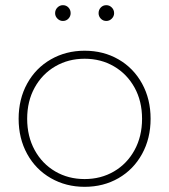

<svg xmlns="http://www.w3.org/2000/svg" viewBox="-20 -719 654 742"><path d="M52 -260Q52 -336 85 -396Q118 -456 176.5 -489.5Q235 -523 307 -523Q380 -523 438 -489.5Q496 -456 529 -396Q562 -336 562 -260Q562 -184 529 -124Q496 -64 438 -30.5Q380 3 307 3Q235 3 176.5 -30.5Q118 -64 85 -124Q52 -184 52 -260ZM529 -260Q529 -328 500 -380.5Q471 -433 420.5 -462.5Q370 -492 307 -492Q244 -492 193.5 -462.5Q143 -433 114 -380.5Q85 -328 85 -260Q85 -192 114 -139Q143 -86 193.5 -56.5Q244 -27 307 -27Q370 -27 420.5 -56.5Q471 -86 500 -139Q529 -192 529 -260ZM193 -668Q193 -681 202 -690Q211 -699 223 -699Q236 -699 244.5 -690Q253 -681 253 -668Q253 -656 244.5 -647Q236 -638 223 -638Q211 -638 202 -647Q193 -656 193 -668ZM361 -668Q361 -681 369.5 -690Q378 -699 391 -699Q403 -699 412 -690Q421 -681 421 -668Q421 -656 412 -647Q403 -638 391 -638Q378 -638 369.5 -647Q361 -656 361 -668Z"/></svg>

Font: Montserrat Alternates ExLight
Style: Regular
Weight: 275
Designer: Julieta Ulanovsky
Foundry: Julieta Ulanovsky
Version: Version 7.200